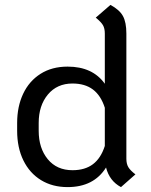

<svg xmlns="http://www.w3.org/2000/svg" viewBox="-20 -753 618 784"><path d="M533 -41 474 11Q427 -14 413 -69Q363 11 256 11Q194 11 147.5 -17.5Q101 -46 75.5 -98Q50 -150 50 -219V-251Q50 -318 74.5 -370Q99 -422 145.5 -451.5Q192 -481 256 -481Q358 -481 408 -411V-616Q408 -637 400.5 -650Q393 -663 371 -681L431 -733Q468 -713 482 -687.5Q496 -662 496 -616V-105Q496 -84 504 -70.5Q512 -57 533 -41ZM408 -313Q392 -363 359.5 -387.5Q327 -412 276 -412Q213 -412 175.5 -367Q138 -322 138 -251V-219Q138 -148 175 -103Q212 -58 276 -58Q327 -58 359.5 -82.5Q392 -107 408 -157Z"/></svg>

Font: KoHo Medium
Style: Regular
Weight: 500
Version: Version 1.000; ttfautohint (v1.6)